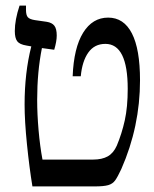

<svg xmlns="http://www.w3.org/2000/svg" viewBox="-20 -667 552 687"><path d="M481 -380Q481 -214 414 -62Q401 -34 392 -21.5Q383 -9 367 -4.5Q351 0 319 0H96Q85 -67 76.5 -150.5Q68 -234 68 -293Q68 -407 92 -501L75 -504Q50 -508 41.5 -519.5Q33 -531 33 -556Q33 -596 50 -647H73V-632Q73 -613 79.5 -605.5Q86 -598 105 -595L147 -589Q166 -586 174.5 -575Q183 -564 183 -540Q183 -519 174 -489L130 -495Q113 -410 113 -310Q113 -259 118 -201.5Q123 -144 132 -96H313Q345 -96 365.5 -107.5Q386 -119 398 -146Q416 -189 426.5 -236.5Q437 -284 437 -349Q437 -510 357 -510Q318 -510 296 -479Q274 -448 269 -394H240Q244 -496 277.5 -550Q311 -604 367 -604Q423 -604 452 -547.5Q481 -491 481 -380Z"/></svg>

Font: Noto Serif Hebrew Narrow
Style: Regular
Weight: 400
Width: 4
Designer: Monotype Design Team
Foundry: Monotype Imaging Inc.
Version: Version 1.000